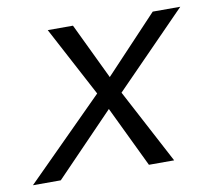

<svg xmlns="http://www.w3.org/2000/svg" viewBox="-90 -581 724 652"><g transform="rotate(-10 272.0 -255.0)"><path d="M373 0 259 -237 114 -510H201L306 -291L460 0ZM267 -288 476 -510H571L302 -235ZM292 -231 69 0H-27L261 -288Z"/></g></svg>

Font: Instrument Sans
Style: Italic
Weight: 400
Italic angle: -13°
Designer: Rodrigo Fuenzalida
Foundry: fragTYPE
Version: Version 1.000;gftools[0.9.28]